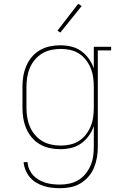

<svg xmlns="http://www.w3.org/2000/svg" viewBox="-20 -776 640 1009"><path d="M296 213Q274 213 252.5 210.5Q231 208 210 201.5Q189 195 170 183.5Q151 172 137 155.5Q123 139 114.5 118.5Q106 98 104 76H125Q126 96 134 114Q142 132 155 146Q168 160 185 169.5Q202 179 220.5 184.5Q239 190 258 192Q277 194 296 194Q321 194 346 188.5Q371 183 392.5 170Q414 157 430 137Q446 117 456 93.5Q466 70 469.5 45Q473 20 473 -5V-113Q463 -85 446 -61.5Q429 -38 405.5 -21.5Q382 -5 353.5 1.5Q325 8 296 8Q268 8 240.5 2Q213 -4 189 -18Q165 -32 147 -53.5Q129 -75 118 -101Q107 -127 102.5 -154.5Q98 -182 98 -210V-320Q98 -348 102.5 -375.5Q107 -403 118 -429Q129 -455 147 -476.5Q165 -498 189 -512Q213 -526 240.5 -532Q268 -538 296 -538Q325 -538 353.5 -531.5Q382 -525 405.5 -508.5Q429 -492 446 -468.5Q463 -445 473 -417V-530H564V-511H494V-5Q494 23 489.5 50.5Q485 78 474.5 104Q464 130 445.5 151.5Q427 173 403 187.5Q379 202 351.5 207.5Q324 213 296 213ZM299 -11Q324 -11 349 -16.5Q374 -22 395 -35.5Q416 -49 431.5 -69Q447 -89 456.5 -112Q466 -135 469.5 -160Q473 -185 473 -210V-320Q473 -345 469.5 -370Q466 -395 456.5 -418Q447 -441 431.5 -461Q416 -481 395 -494.5Q374 -508 349 -513.5Q324 -519 299 -519Q274 -519 248.5 -513.5Q223 -508 201.5 -495Q180 -482 163.5 -462.5Q147 -443 137 -419.5Q127 -396 123 -370.5Q119 -345 119 -320V-210Q119 -185 123 -159.5Q127 -134 137 -110.5Q147 -87 163.5 -67.5Q180 -48 201.5 -35Q223 -22 248.5 -16.5Q274 -11 299 -11ZM297 -605 282 -615 391 -756 409 -744Z"/></svg>

Font: Iosevka Slab Thin Extended
Style: Regular
Weight: 100
Width: 7
Monospace: yes
Designer: Belleve Invis
Foundry: Belleve Invis
Version: Version 11.1.1; ttfautohint (v1.8.3)